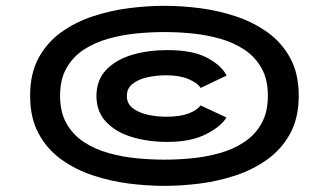

<svg xmlns="http://www.w3.org/2000/svg" viewBox="-20 -670 1097 644"><path d="M532 -46.5Q475.5 -46.5 413.5 -54.2Q351.5 -62 292.2 -81.5Q233 -101 185.2 -135.5Q137.5 -170 109.2 -222.5Q81 -275 81 -349Q81 -423 109.2 -475.2Q137.5 -527.5 185.2 -561.8Q233 -596 292.2 -615.5Q351.5 -635 413.5 -642.8Q475.5 -650.5 532 -650.5Q587.5 -650.5 649.2 -642.8Q711 -635 770 -615.5Q829 -596 877 -561.8Q925 -527.5 953.5 -475.2Q982 -423 982 -349Q982 -275 953.5 -222.5Q925 -170 877 -135.5Q829 -101 770 -81.5Q711 -62 649.2 -54.2Q587.5 -46.5 532 -46.5ZM532 -134.5Q576.5 -134.5 624.8 -139.2Q673 -144 718 -156.8Q763 -169.5 799.2 -193.5Q835.5 -217.5 857 -255.5Q878.5 -293.5 878.5 -349Q878.5 -404 857 -442Q835.5 -480 799.2 -503.8Q763 -527.5 718 -540.2Q673 -553 624.8 -557.8Q576.5 -562.5 532 -562.5Q486.5 -562.5 437.8 -557.8Q389 -553 343.5 -540.2Q298 -527.5 261.5 -503.8Q225 -480 203.2 -442Q181.5 -404 181.5 -349Q181.5 -293.5 203.2 -255.5Q225 -217.5 261.5 -193.5Q298 -169.5 343.5 -156.8Q389 -144 437.8 -139.2Q486.5 -134.5 532 -134.5ZM541.5 -194Q477 -194 423 -210.2Q369 -226.5 336.2 -260.8Q303.5 -295 303.5 -348Q303.5 -401.5 336.2 -435.8Q369 -470 423 -486Q477 -502 541.5 -502Q627 -502 675.2 -476Q723.5 -450 740 -416.5L653 -375Q642.5 -392 612.2 -404.8Q582 -417.5 537.5 -417.5Q505.5 -417.5 475.2 -411Q445 -404.5 425.2 -389.2Q405.5 -374 405.5 -348Q405.5 -322.5 425.2 -307.2Q445 -292 475.2 -285.2Q505.5 -278.5 537.5 -278.5Q584 -278.5 612.8 -289.5Q641.5 -300.5 652.5 -316.5L739.5 -276Q722 -246 671.2 -220Q620.5 -194 541.5 -194Z"/></svg>

Font: Trispace Expanded
Style: Bold
Weight: 700
Width: 7
Designer: Tyler Finck
Foundry: Etcetera Type Company
Version: Version 1.210; ttfautohint (v1.8.3)